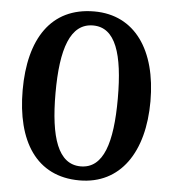

<svg xmlns="http://www.w3.org/2000/svg" viewBox="-52 -773 751 832"><g transform="rotate(5 323.0 -357.5)"><path d="M324 10C502 10 601 -137 601 -358C601 -580 502 -725 325 -725C136 -725 45 -580 45 -359C45 -137 136 10 324 10ZM324 -51C226 -51 188 -165 188 -358C188 -551 226 -664 325 -664C423 -664 459 -551 459 -358C459 -165 423 -51 324 -51Z"/></g></svg>

Font: Noto Serif Tamil ExtraCondensed
Style: Bold Italic
Weight: 700
Width: 2
Italic angle: -12°
Designer: Indian Type Foundry, Tom Grace, and the Monotype Design Team
Foundry: Monotype Imaging Inc.
Version: Version 2.003